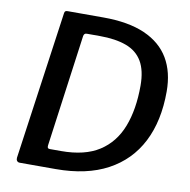

<svg xmlns="http://www.w3.org/2000/svg" viewBox="-82 -823 895 904"><g transform="rotate(10 365.5 -371.0)"><path d="M71 0Q62 0 57.5 -6Q53 -12 54 -21L154 -730Q155 -737 158.5 -739.5Q162 -742 170 -742H340Q460 -742 538.5 -707.5Q617 -673 655.5 -608Q694 -543 694 -450Q694 -309 642.5 -208.5Q591 -108 490.5 -54Q390 0 243 0H71ZM253 -88Q366 -88 435 -132.5Q504 -177 536 -259.5Q568 -342 568 -456Q568 -528 542.5 -571.5Q517 -615 465.5 -634Q414 -653 338 -653H276Q263 -653 261 -638L188 -104Q187 -95 189.5 -91.5Q192 -88 199 -88Z"/></g></svg>

Font: Libre Franklin Medium
Style: Italic
Weight: 500
Italic angle: -8°
Designer: Pablo Impallari, Rodrigo Fuenzalida, Nhung Nguyen
Foundry: Impallari Type
Version: Version 3.000